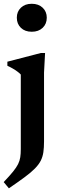

<svg xmlns="http://www.w3.org/2000/svg" viewBox="-24 -737 322 1016"><path d="M144 -569Q108 -569 86.5 -589.8Q65 -610.5 65 -643.5Q65 -675.5 86.5 -696.2Q108 -717 144 -717Q180 -717 201.8 -696.2Q223.5 -675.5 223.5 -643.5Q223.5 -610.5 201.8 -589.8Q180 -569 144 -569ZM86 -342.5Q79.5 -350 68.2 -358.2Q57 -366.5 43.2 -374.5Q29.5 -382.5 15 -389V-410.5L192 -456.5H214.5L209 -353V11.5Q209 44 205.5 68.2Q202 92.5 191.8 113Q181.5 133.5 161.2 154.2Q141 175 107.2 200Q73.5 225 23 259.5L-4.5 226.5Q26.5 194 44.8 171.5Q63 149 71.8 131.2Q80.5 113.5 83.2 95.2Q86 77 86 52Z"/></svg>

Font: Newsreader 16pt SemiBold
Style: Regular
Weight: 600
Designer: Hugues Gentile
Foundry: Production Type
Version: Version 1.003